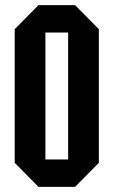

<svg xmlns="http://www.w3.org/2000/svg" viewBox="-20 -722 440 744"><path d="M37 -91V-609L129 -702H271L363 -609V-91L271 2H129ZM156 -596V-104H244V-596Z"/></svg>

Font: Tektur Condensed Medium
Style: Regular
Weight: 500
Width: 3
Designer: Adam Jagosz
Foundry: Adam Jagosz
Version: Version 1.005;gftools[0.9.30]